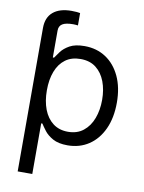

<svg xmlns="http://www.w3.org/2000/svg" viewBox="-100 -803 808 1076"><g transform="rotate(10 304.0 -265.0)"><path d="M77.1 -453.1V-612.3Q77.1 -671.9 114 -703.1Q150.9 -734.4 218.8 -734.4Q235.4 -734.4 248.3 -733.2Q261.2 -731.9 267.6 -730.5V-660.2Q260.7 -661.1 253.4 -661.6Q246.1 -662.1 240.2 -662.1Q198.7 -662.1 179.4 -650.1Q160.2 -638.2 160.2 -612.3V-453.1ZM77.1 204.1V-545.9H157.2V-459H167Q176.3 -473.1 192.9 -495.4Q209.5 -517.6 240.7 -535.2Q272 -552.7 325.2 -552.7Q394 -552.7 446.3 -518.3Q498.5 -483.9 528.1 -420.7Q557.6 -357.4 557.6 -271.5Q557.6 -185.1 528.3 -121.3Q499 -57.6 446.8 -22.9Q394.5 11.7 326.2 11.7Q273.9 11.7 242.2 -6.1Q210.4 -23.9 193.4 -46.6Q176.3 -69.3 167 -84H160.2V204.1ZM315.4 -63.5Q367.7 -63.5 402.8 -91.6Q438 -119.6 455.8 -167Q473.6 -214.4 473.6 -272.5Q473.6 -330.1 456.1 -376.5Q438.5 -422.9 403.6 -450.2Q368.7 -477.5 315.4 -477.5Q264.2 -477.5 229.5 -451.9Q194.8 -426.3 177 -380.1Q159.2 -334 159.2 -272.5Q159.2 -210.9 177.2 -163.8Q195.3 -116.7 230.2 -90.1Q265.1 -63.5 315.4 -63.5Z"/></g></svg>

Font: GitLab Sans
Style: Regular
Weight: 400
Designer: Rasmus Andersson
Foundry: Modifications by GitLab B.V., manufactured by rsms
Version: Version 4.000;git-c8fb6b7